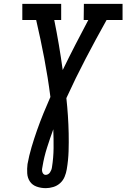

<svg xmlns="http://www.w3.org/2000/svg" viewBox="-20 -755 657 998"><path d="M218 223Q193 223 170.5 215Q148 207 135.5 188.5Q123 170 121.5 146Q120 122 123 98Q131 54 144 10Q157 -34 172.5 -78Q188 -122 205.5 -165Q223 -208 242 -251Q229 -353 210 -452.5Q191 -552 168 -651H96V-735H298V-651H262Q275 -587 286 -522Q297 -457 306 -391Q338 -457 371.5 -522Q405 -587 439 -651H415L416 -735H617V-651H534Q478 -551 425 -449.5Q372 -348 325 -245Q330 -199 333 -153.5Q336 -108 337 -62Q338 -16 336.5 31Q335 78 327 125Q324 144 316 163.5Q308 183 292.5 197Q277 211 257 217Q237 223 218 223ZM217 154Q224 154 230 150.5Q236 147 240 141Q244 135 246.5 128.5Q249 122 250 115Q258 65 258.5 15.5Q259 -34 257 -83Q240 -36 224.5 12.5Q209 61 201 110Q199 117 198.5 124Q198 131 199.5 137.5Q201 144 205.5 149Q210 154 217 154Z"/></svg>

Font: Iosevka HT Medium Extended
Style: Italic
Weight: 500
Width: 7
Italic angle: -9°
Monospace: yes
Designer: Belleve Invis
Foundry: Belleve Invis
Version: Version 32.3.0; ttfautohint (v1.8.4)